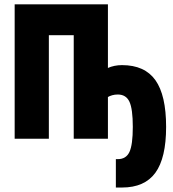

<svg xmlns="http://www.w3.org/2000/svg" viewBox="-20 -633 790 876"><path d="M46.9 -613.1H472.4V0H316.4V-472.3H202.9V0H46.9ZM508.6 93.1H517.4Q555.3 93.1 570.6 60.3Q585.9 27.5 585.9 -54Q585.9 -135.8 570.6 -168.8Q555.3 -201.8 517.4 -201.8Q503.6 -201.8 491.7 -198.4Q479.8 -195.1 470.4 -189.3V-322.1Q485.7 -329.2 502.3 -332.5Q518.9 -335.9 536.6 -335.9Q640.2 -335.9 689.1 -267.2Q737.9 -198.5 737.9 -54Q737.9 87.9 688.9 155.2Q639.9 222.6 536.6 222.6H508.6Z"/></svg>

Font: Martian Mono VF sWd Rg
Style: Regular
Weight: 400
Width: 6
Monospace: yes
Designer: Roman Shamin
Foundry: Evil Martians
Version: Version 1.100